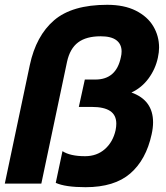

<svg xmlns="http://www.w3.org/2000/svg" viewBox="-23 -764 691 799"><path d="M209 -3 237 -135Q269 -114 331 -114Q380 -114 413.5 -143.5Q447 -173 458 -222Q461 -237 461 -249Q461 -285 435.5 -302Q410 -319 360 -319H305L330 -433H374Q461 -433 480 -526Q483 -538 483 -550Q483 -580 461.5 -596.5Q440 -613 396 -613Q336 -613 302 -587.5Q268 -562 256 -507L149 0H-3L101 -493Q127 -615 202 -679.5Q277 -744 423 -744Q494 -744 542.5 -719.5Q591 -695 615 -654.5Q639 -614 639 -566Q639 -547 634 -524Q624 -477 595.5 -438Q567 -399 524 -379Q614 -347 614 -255Q614 -232 608 -205Q585 -99 519 -42Q453 15 333 15Q249 15 209 -3Z"/></svg>

Font: Prompt Semibold
Style: Italic
Weight: 600
Italic angle: -12°
Designer: Katatrad Team
Foundry: CadsonDemak
Version: Version 1.000